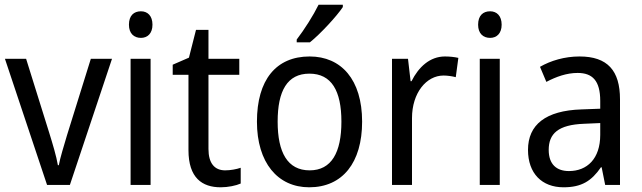

<svg xmlns="http://www.w3.org/2000/svg" viewBox="-20 -786 2730 816"><path d="M180 0H277L456 -536H366L265 -212C252 -168 235 -113 230 -84H226C220 -121 203 -177 190 -219L91 -536H1Z M579 -738C549 -738 528 -720 528 -681C528 -644 549 -625 579 -625C607 -625 628 -644 628 -681C628 -719 607 -738 579 -738ZM620 -536H535V0H620Z M937 -62C892 -62 866 -92 866 -153V-468H997V-536H866V-659H813L783 -541L714 -511V-468H781V-148C781 -30 839 10 918 10C949 10 983 3 1003 -6V-73C986 -67 960 -62 937 -62Z M1437 -756V-766H1334C1312 -721 1274 -661 1241 -618V-606H1297C1342 -642 1412 -718 1437 -756ZM1519 -269C1519 -448 1430 -546 1296 -546C1153 -546 1072 -446 1072 -269C1072 -95 1160 10 1294 10C1436 10 1519 -95 1519 -269ZM1160 -269C1160 -400 1201 -473 1295 -473C1389 -473 1431 -400 1431 -269C1431 -138 1389 -62 1296 -62C1202 -62 1160 -138 1160 -269Z M1871 -546C1807 -546 1759 -501 1729 -441H1725L1714 -536H1646V0H1731V-284C1731 -391 1792 -465 1865 -465C1882 -465 1902 -462 1917 -458L1928 -540C1911 -544 1890 -546 1871 -546Z M2063 -738C2033 -738 2012 -720 2012 -681C2012 -644 2033 -625 2063 -625C2091 -625 2112 -644 2112 -681C2112 -719 2091 -738 2063 -738ZM2104 -536H2019V0H2104Z M2443 -546C2379 -546 2320 -528 2275 -502L2302 -438C2344 -460 2388 -476 2435 -476C2498 -476 2531 -443 2531 -357V-324L2451 -321C2299 -316 2224 -256 2224 -149C2224 -49 2283 10 2375 10C2452 10 2494 -17 2534 -75H2537L2552 0H2615V-364C2615 -486 2562 -546 2443 -546ZM2463 -260 2531 -263V-213C2531 -111 2475 -59 2398 -59C2346 -59 2312 -87 2312 -149C2312 -218 2352 -256 2463 -260Z"/></svg>

Font: Noto Sans Arabic SemCond
Style: Regular
Weight: 400
Width: 4
Designer: Monotype Design Team, Nadine Chahine, Nizar Qandah and Khaled Hosny
Foundry: Monotype Imaging Inc.
Version: Version 2.012